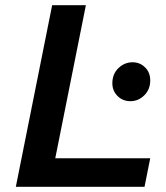

<svg xmlns="http://www.w3.org/2000/svg" viewBox="-20 -720 639 740"><path d="M41 0 181 -700H311L193 -110H559L537 0ZM483 -330Q453 -330 433 -350Q413 -370 413 -399Q413 -435 436.5 -457.5Q460 -480 491 -480Q519 -480 539 -460.5Q559 -441 559 -410Q559 -375 536 -352.5Q513 -330 483 -330Z"/></svg>

Font: MOST Montserrat SemiBold
Style: Italic
Weight: 600
Italic angle: -11.3°
Designer: Julieta Ulanovsky
Foundry: Julieta Ulanovsky
Version: Version 8.000;March 11, 2024;FontCreator 15.0.0.2926 64-bit